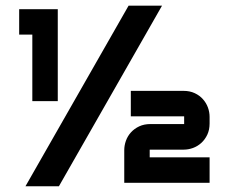

<svg xmlns="http://www.w3.org/2000/svg" viewBox="-20 -656 797 670"><path d="M545.4 -636.2 185.5 -5.9H68.8L428.7 -636.2ZM181.6 -303.2H92.8V-535.2H46.9V-624H181.6ZM711.4 -18.1H413.6V-131.8Q413.6 -148.4 419.4 -164.8Q425.3 -181.2 437 -194.1Q448.7 -207 465.8 -215.1Q482.9 -223.1 504.9 -223.1H622.6V-250H436.5V-338.9H620.6Q642.6 -338.9 659.7 -330.8Q676.8 -322.8 688.2 -309.8Q699.7 -296.9 705.6 -280.8Q711.4 -264.6 711.4 -248V-225.1Q711.4 -203.1 703.4 -186Q695.3 -168.9 682.4 -157.2Q669.4 -145.5 653.3 -139.6Q637.2 -133.8 620.6 -133.8H502.4V-106.9H711.4Z"/></svg>

Font: Audiowide
Style: Regular
Weight: 400
Designer: Astigmatic (AOETI)
Foundry: Astigmatic (AOETI)
Version: Version 1.002